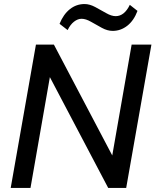

<svg xmlns="http://www.w3.org/2000/svg" viewBox="-20 -931 770 951"><path d="M632 -710H730L605 0H516L227 -549L131 0H33L158 -710H247L536 -161ZM538 -778Q512 -778 484.5 -793Q457 -808 431 -823Q405 -838 384 -838Q365 -838 346.5 -823.5Q328 -809 315 -782L275 -813Q294 -860 326 -885.5Q358 -911 399 -911Q424 -911 452 -896Q480 -881 506 -866Q532 -851 553 -851Q596 -851 623 -907L661 -877Q643 -829 610.5 -803.5Q578 -778 538 -778Z"/></svg>

Font: Livvic Medium
Style: Italic
Weight: 500
Italic angle: -10°
Designer: Jacques Le Bailly, Baron von Fonthausen
Version: Version 1.001; ttfautohint (v1.8.2)